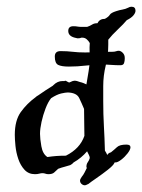

<svg xmlns="http://www.w3.org/2000/svg" viewBox="-20 -513 423 571"><path d="M243 34Q240 35 237.5 36.5Q235 38 232 38Q227 38 222.5 34Q218 30 218 24Q218 20 223 13Q228 7 231.5 0Q235 -7 238 -13Q238 -15 237.5 -15.5Q237 -16 237 -17Q237 -25 241 -30.5Q245 -36 247 -43Q247 -47 244.5 -52Q242 -57 239 -63Q222 -43 199 -30Q195 -25 189 -22L172 -17Q168 -16 163 -14.5Q158 -13 153 -11Q146 -4 140.5 0.5Q135 5 124 5Q119 5 115 3.5Q111 2 106 2Q102 2 96.5 3.5Q91 5 84 5Q65 5 53 -8Q41 -21 34.5 -40Q28 -59 26 -79Q24 -99 24 -112Q24 -155 42 -180Q60 -205 86 -224Q88 -226 89.5 -227Q91 -228 93 -229Q104 -237 115 -244Q126 -251 137 -258L139 -260Q151 -272 166 -272H172Q172 -272 172.5 -272.5Q173 -273 174 -273Q176 -273 180.5 -270Q185 -267 187 -268Q197 -273 201 -273Q205 -273 209 -272Q213 -271 218 -269Q223 -268 228 -266Q233 -264 237 -262Q240 -282 243.5 -301Q247 -320 247 -339Q247 -347 246.5 -359.5Q246 -372 247 -385Q243 -392 237.5 -396.5Q232 -401 225 -401H222Q220 -400 217.5 -399.5Q215 -399 211 -399Q211 -399 208.5 -399.5Q206 -400 202 -401Q183 -406 183 -421Q183 -435 198 -435Q206 -435 210.5 -434Q215 -433 225 -433H239Q248 -436 254 -440Q260 -444 270 -444Q276 -457 292 -457Q303 -463 306.5 -469Q310 -475 326 -480Q335 -483 344 -484.5Q353 -486 361 -490Q366 -493 371 -493Q383 -493 383 -481Q383 -475 377 -467.5Q371 -460 357 -453Q348 -442 330.5 -425.5Q313 -409 302 -395V-380Q302 -349 294.5 -318.5Q287 -288 287 -257V-212Q287 -173 289 -138Q291 -103 292 -65Q294 -62 296 -58.5Q298 -55 299 -52Q302 -58 310 -60Q320 -68 328 -75.5Q336 -83 356 -83Q368 -83 368 -75Q368 -68 359.5 -57Q351 -46 340.5 -38Q330 -30 324 -30H321L320 -28Q317 -21 300.5 -8Q284 5 266.5 17Q249 29 243 34ZM121 -46Q134 -48 147 -49Q160 -50 176 -50Q218 -71 231 -109Q231 -127 230.5 -147Q230 -167 230 -189Q223 -206 215.5 -221.5Q208 -237 182 -238Q175 -238 162 -235Q149 -232 132 -221Q123 -210 115.5 -190.5Q108 -171 103.5 -150.5Q99 -130 99 -115Q99 -101 103 -78Q107 -55 121 -46ZM185 -315Q163 -315 153 -320Q143 -325 143 -345Q143 -361 160 -361Q180 -361 196 -359Q212 -357 233 -357Q249 -357 261.5 -358Q274 -359 287 -359H314Q321 -359 325 -360.5Q329 -362 333 -362Q339 -362 345 -356Q351 -350 351 -341V-338Q351 -332 349 -325.5Q347 -319 338 -319Q324 -319 311 -320Q298 -321 286 -321Q261 -321 235.5 -318Q210 -315 185 -315Z"/></svg>

Font: RU Serius
Style: Regular
Weight: 400
Designer: Robert E. Leuschke
Foundry: Robert E. Leuschke
Version: Version 1.011; ttfautohint (v1.8.3)